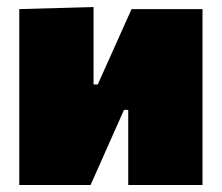

<svg xmlns="http://www.w3.org/2000/svg" viewBox="-20 -528 633 548"><path d="M35 0V-502L247 -508V-287H259L301 -380.5Q314.5 -410.5 328.2 -441.2Q342 -472 355.5 -502H558V0H346V-214.5H334L293 -122.5Q279.5 -92 265.8 -61.2Q252 -30.5 238.5 0Z"/></svg>

Font: Commissioner Black
Style: Regular
Weight: 900
Designer: Kostas Bartsokas
Foundry: Kostas Bartsokas
Version: Version 1.000; ttfautohint (v1.8.3)